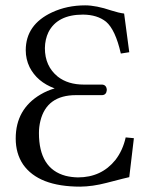

<svg xmlns="http://www.w3.org/2000/svg" viewBox="-20 -678 557 710"><path d="M294.9 -658.2Q335.4 -658.2 391.6 -639.2Q418.9 -630.4 439 -627.9L458 -484.9L426.8 -480Q406.7 -568.4 372.1 -597.7Q339.8 -623.5 287.1 -624Q192.4 -624 159.2 -559.1Q146.5 -532.7 146 -500Q146 -433.1 193.8 -394.5Q231.4 -365.2 290 -365.2H357.9Q374 -363.8 375 -345.2Q373.5 -327.1 357.9 -326.2H261.2Q152.8 -326.2 129.4 -231Q124 -209 124 -186Q124 -54.2 222.7 -27.8Q244.1 -22.5 268.1 -22Q355 -22 406.7 -86.4Q434.1 -121.6 444.8 -169.9L475.1 -167L458 -22.9Q451.7 -22 373 -1.5Q322.3 11.7 276.9 12.2Q122.6 12.2 65.4 -69.8Q38.1 -110.4 38.1 -166Q38.1 -274.4 129.9 -328.6Q154.8 -343.3 182.1 -351.1Q117.2 -375 89.4 -429.7Q75.2 -459 75.2 -492.2Q75.2 -586.9 172.4 -632.3Q228 -658.2 294.9 -658.2Z"/></svg>

Font: Linux Biolinum Capitals O
Style: Small Caps
Weight: 400
Designer: Philipp H. Poll
Foundry: Philipp H. Poll
Version: Version 1.0.4